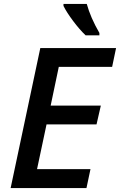

<svg xmlns="http://www.w3.org/2000/svg" viewBox="-20 -959 612 979"><path d="M185.5 -713.9H571.8L551.8 -618.2H279.8L238.3 -420.4H494.1L472.2 -324.7H217.3L168.9 -96.7H441.4L420.9 0H34.2ZM303.7 -928.7V-939H422.4Q441.4 -869.6 486.8 -791V-778.8H416.5Q385.3 -808.6 352.8 -852.1Q320.3 -895.5 303.7 -928.7Z"/></svg>

Font: Viking Open Sans Light
Style: Bold Italic
Weight: 600
Italic angle: -12°
Foundry: Ascender Corporation
Version: Version 2.000